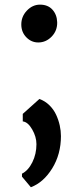

<svg xmlns="http://www.w3.org/2000/svg" viewBox="-20 -558 336 823"><path d="M74.2 199.2V186.5Q101.1 172.9 118.7 137.5Q136.2 102.1 136.2 60.1Q136.2 28.3 117.9 -3.4Q99.6 -35.2 77.6 -37.6V-69.8L148.9 -133.8Q173.3 -125 191.9 -106.7Q210.4 -88.4 220.7 -65.9Q231 -43.5 236.1 -20.3Q241.2 2.9 241.2 25.4Q241.2 103 203.9 163.6Q166.5 224.1 112.3 244.6ZM144 -376Q114.7 -376 93.3 -397.7Q71.8 -419.4 71.3 -451.7Q70.8 -486.8 95.2 -512.5Q119.6 -538.1 151.4 -538.1Q185.5 -538.1 204.8 -516.6Q224.1 -495.1 225.1 -462.9Q226.1 -426.8 201.7 -401.4Q177.2 -376 144 -376Z"/></svg>

Font: HaufeMerriweatherSans
Style: Regular
Weight: 400
Designer: Eben Sorkin ( eben@eyebytes.com )
Foundry: Eben Sorkin
Version: Version 1.56